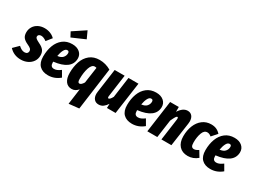

<svg xmlns="http://www.w3.org/2000/svg" viewBox="-84 -1697 3721 2783"><g transform="rotate(30 1776.5 -305.0)"><path d="M409 -483 338 -394Q289 -431 247 -431Q224 -431 210 -419.5Q196 -408 196 -389Q196 -372 212.5 -358Q229 -344 276 -321Q328 -297 354 -264Q380 -231 380 -177Q380 -118 350 -74Q320 -30 269.5 -6Q219 18 159 18Q41 18 -34 -64L53 -150Q78 -127 102.5 -114Q127 -101 154 -101Q182 -101 196.5 -115Q211 -129 211 -152Q211 -174 195 -189.5Q179 -205 137 -224Q82 -249 57.5 -280.5Q33 -312 33 -366Q33 -418 59 -460.5Q85 -503 131.5 -527Q178 -551 237 -551Q289 -551 333.5 -533Q378 -515 409 -483Z M871 -404Q865 -225 584 -192V-178Q584 -106 645 -106Q671 -106 696 -117Q721 -128 754 -152L810 -55Q723 18 615 18Q523 18 471.5 -33Q420 -84 420 -185Q420 -287 451 -370Q482 -453 545 -502Q608 -551 699 -551Q779 -551 826 -510Q873 -469 871 -404ZM710 -404Q710 -439 680 -439Q648 -439 626.5 -397.5Q605 -356 594 -293Q654 -299 682 -331Q710 -363 710 -404ZM788 -835 843 -715 625 -620 583 -699Z M1118 -37Q1095 -10 1069.5 4Q1044 18 1010 18Q944 18 908 -32.5Q872 -83 872 -171Q872 -274 901 -360Q930 -446 994.5 -498.5Q1059 -551 1158 -551Q1258 -551 1347 -499L1251 207L1082 225ZM1134 -161 1172 -427Q1159 -432 1143 -432Q1094 -432 1067.5 -354.5Q1041 -277 1041 -167Q1041 -134 1048.5 -120Q1056 -106 1071 -106Q1101 -106 1134 -161Z M1358 -103Q1358 -120 1361 -138L1416 -533H1583L1532 -164Q1531 -159 1531 -150Q1531 -130 1544 -130Q1568 -130 1600 -190L1647 -533H1814L1739 0H1594L1597 -71Q1569 -29 1537.5 -5.5Q1506 18 1461 18Q1414 18 1386 -14.5Q1358 -47 1358 -103Z M2276 -404Q2270 -225 1989 -192V-178Q1989 -106 2050 -106Q2076 -106 2101 -117Q2126 -128 2159 -152L2215 -55Q2128 18 2020 18Q1928 18 1876.5 -33Q1825 -84 1825 -185Q1825 -287 1856 -370Q1887 -453 1950 -502Q2013 -551 2104 -551Q2184 -551 2231 -510Q2278 -469 2276 -404ZM2115 -404Q2115 -439 2085 -439Q2053 -439 2031.5 -397.5Q2010 -356 1999 -293Q2059 -299 2087 -331Q2115 -363 2115 -404Z M2732 -430Q2732 -412 2729 -392L2673 0H2506L2556 -362Q2557 -368 2557 -377Q2557 -399 2544 -399Q2532 -399 2518 -376.5Q2504 -354 2479 -300L2437 0H2270L2344 -533H2489V-452Q2552 -551 2631 -551Q2678 -551 2705 -518.5Q2732 -486 2732 -430Z M3181 -483 3101 -393Q3083 -408 3067 -415Q3051 -422 3033 -422Q2980 -422 2955.5 -354Q2931 -286 2931 -197Q2931 -149 2944 -131Q2957 -113 2983 -113Q3000 -113 3017.5 -120Q3035 -127 3058 -142L3117 -44Q3044 18 2953 18Q2861 18 2809 -39.5Q2757 -97 2757 -200Q2757 -298 2789 -378Q2821 -458 2882 -504.5Q2943 -551 3026 -551Q3076 -551 3113.5 -534Q3151 -517 3181 -483Z M3587 -404Q3581 -225 3300 -192V-178Q3300 -106 3361 -106Q3387 -106 3412 -117Q3437 -128 3470 -152L3526 -55Q3439 18 3331 18Q3239 18 3187.5 -33Q3136 -84 3136 -185Q3136 -287 3167 -370Q3198 -453 3261 -502Q3324 -551 3415 -551Q3495 -551 3542 -510Q3589 -469 3587 -404ZM3426 -404Q3426 -439 3396 -439Q3364 -439 3342.5 -397.5Q3321 -356 3310 -293Q3370 -299 3398 -331Q3426 -363 3426 -404Z"/></g></svg>

Font: Fira Sans Extra Condensed ExtraBold
Style: Italic
Weight: 800
Width: 3
Italic angle: -8°
Designer: Carrois Corporate & Edenspiekermann AG
Foundry: Carrois Corporate GbR & Edenspiekermann AG
Version: Version 4.203